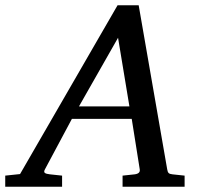

<svg xmlns="http://www.w3.org/2000/svg" viewBox="-73 -707 766 727"><path d="M374 -564 226.1 -304.2H417ZM391.1 0V-42L437 -46.9Q459 -49.8 456.1 -65.9L425.8 -256.8H199.2L97.2 -65.9Q91.8 -56.2 96.9 -52.2Q102.1 -48.3 116.2 -46.9L162.1 -42V0H-53.2V-42L2.9 -47.9L372.1 -687H452.1L560.1 -65.9Q561.5 -56.2 565.4 -52Q569.3 -47.9 580.1 -46.9L626 -42V0Z"/></svg>

Font: Charis SIL Phon
Style: Italic
Weight: 400
Italic angle: -11°
Foundry: SIL International
Version: Version 5.000